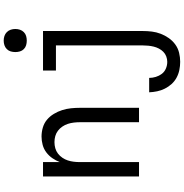

<svg xmlns="http://www.w3.org/2000/svg" viewBox="2 -775 996 1040"><g transform="rotate(-90 500.0 -255.0)"><path d="M64 0V-520H142V-429Q150 -450 163 -469Q176 -488 194.5 -502Q213 -516 235.5 -522Q258 -528 280 -528Q305 -528 329 -521Q353 -514 371.5 -498.5Q390 -483 403 -461.5Q416 -440 423.5 -416.5Q431 -393 433.5 -368.5Q436 -344 436 -320V0H358V-320Q358 -337 356 -353.5Q354 -370 349 -385.5Q344 -401 334.5 -415Q325 -429 312 -439Q299 -449 283 -453.5Q267 -458 250 -458Q233 -458 217 -453.5Q201 -449 188 -439Q175 -429 165.5 -415Q156 -401 151 -385.5Q146 -370 144 -353.5Q142 -337 142 -320V0ZM685 223Q663 223 641 218.5Q619 214 599.5 203.5Q580 193 565 176.5Q550 160 540 140Q530 120 525.5 98.5Q521 77 520 55H598Q598 73 603.5 91Q609 109 620 123.5Q631 138 648.5 145.5Q666 153 685 153Q700 153 714.5 147.5Q729 142 739.5 131.5Q750 121 757 107.5Q764 94 767.5 79.5Q771 65 772.5 50Q774 35 774 20V-450H638V-520H852V20Q852 45 849 69.5Q846 94 837 117.5Q828 141 813.5 161.5Q799 182 779 196.5Q759 211 734.5 217Q710 223 685 223ZM800 -608Q787 -608 775 -611.5Q763 -615 754 -624Q745 -633 741.5 -645Q738 -657 738 -670Q738 -683 741.5 -695Q745 -707 754 -716Q763 -725 775 -729Q787 -733 800 -733Q813 -733 825 -729Q837 -725 846 -716Q855 -707 859 -695Q863 -683 863 -670Q863 -657 859 -645Q855 -633 846 -624Q837 -615 825 -611.5Q813 -608 800 -608Z"/></g></svg>

Font: Zed Sans
Style: Regular
Weight: 400
Designer: Belleve Invis
Foundry: Belleve Invis
Version: Version 1.0.0; ttfautohint (v1.8.4)